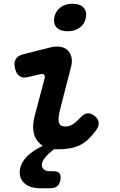

<svg xmlns="http://www.w3.org/2000/svg" viewBox="-20 -788 640 1026"><path d="M129 -376Q101 -369 83.5 -382Q66 -395 60 -424Q53 -452 64 -471.5Q75 -491 104 -498L251 -535Q281 -542 304.5 -537.5Q328 -533 342.5 -518.5Q357 -504 362 -481.5Q367 -459 360 -432L301 -203Q294 -175 293 -157Q292 -139 296.5 -129Q301 -119 309.5 -115.5Q318 -112 329 -112Q352 -112 371 -125Q390 -138 411 -161Q430 -182 449 -182.5Q468 -183 487 -167Q507 -150 507.5 -130.5Q508 -111 492 -90Q472 -63 451.5 -43.5Q431 -24 407.5 -12.5Q384 -1 354.5 4.5Q325 10 289 10Q279 10 269 9L265 12Q238 33 222.5 52Q207 71 204 86Q201 103 212 115Q223 127 246 127H266Q289 127 298 138.5Q307 150 303 173Q299 196 285.5 207Q272 218 249 218H196Q137 218 108 189Q79 160 87 114Q93 80 125 47Q156 16 209 -9Q191 -20 179 -36Q162 -59 158 -91.5Q154 -124 165 -167L218 -368Q222 -381 216 -388Q210 -395 198 -392ZM341 -621Q303 -621 283.5 -640.5Q264 -660 270 -694Q276 -728 302.5 -748Q329 -768 368 -768Q407 -768 426 -748Q445 -728 439 -694Q433 -660 406.5 -640.5Q380 -621 341 -621Z"/></svg>

Font: Maple Mono
Style: Bold Italic
Weight: 700
Italic angle: -10°
Monospace: yes
Designer: subframe7536
Version: Version 7.000